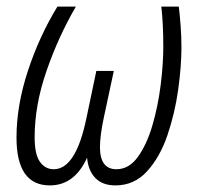

<svg xmlns="http://www.w3.org/2000/svg" viewBox="-20 -552 601 582"><path d="M131 10Q206 10 244 -74Q247 -36 268.5 -13Q290 10 330 10Q387 10 426 -33Q465 -76 487.5 -142Q510 -208 520 -279.5Q530 -351 530 -408Q530 -442 527.5 -474.5Q525 -507 522 -532H469Q475 -481 475 -410Q475 -358 467 -294Q459 -230 442 -172Q425 -114 398 -76.5Q371 -39 333 -39Q283 -39 283 -106Q283 -141 295 -197L325 -337H272L242 -194Q210 -39 143 -39Q117 -39 101 -61.5Q85 -84 85 -136Q85 -233 121 -337Q157 -441 210 -532H154Q99 -442 64.5 -337Q30 -232 30 -135Q30 10 131 10Z"/></svg>

Font: Noto Sans Display SemiCondensed Light
Style: Italic
Weight: 300
Width: 4
Italic angle: -12°
Designer: Monotype Design Team
Foundry: Monotype Imaging Inc.
Version: Version 1.900